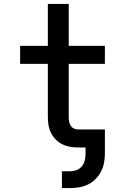

<svg xmlns="http://www.w3.org/2000/svg" viewBox="-20 -755 640 983"><path d="M297 208V122H337Q355 122 371.5 116Q388 110 399 96.5Q410 83 414 66Q418 49 418 32V0H380Q359 0 338.5 -3.5Q318 -7 299.5 -16Q281 -25 266 -40Q251 -55 241.5 -74Q232 -93 228.5 -113.5Q225 -134 225 -155V-428H83V-520H225V-735H332V-520H517V-428H332V-155Q332 -144 334 -132.5Q336 -121 342 -111.5Q348 -102 358.5 -97Q369 -92 380 -92H517V32Q517 55 512.5 79Q508 103 497 124Q486 145 469 162Q452 179 430.5 189.5Q409 200 385 204Q361 208 337 208Z"/></svg>

Font: Iosevka SS04 Semibold Extended
Style: Regular
Weight: 600
Width: 7
Monospace: yes
Designer: Belleve Invis
Foundry: Belleve Invis
Version: Version 19.0.0; ttfautohint (v1.8.4)